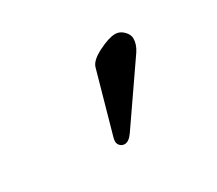

<svg xmlns="http://www.w3.org/2000/svg" viewBox="-63 -910 555 492"><g transform="rotate(-30 214.5 -664.5)"><path d="M170.9 -554.7Q170.9 -558.6 172.9 -566.4L222.7 -744.1Q227.5 -761.7 258.8 -777.3Q290 -793 308.6 -793Q322.3 -793 333 -782.2Q343.8 -771.5 343.8 -759.8Q343.8 -742.2 332 -724.6L214.8 -554.7Q202.1 -536.1 189.5 -536.1Q181.6 -536.1 176.3 -541.5Q170.9 -546.9 170.9 -554.7Z"/></g></svg>

Font: Monomakh Unicode TT
Style: Medium
Weight: 500
Designer: Alexey Kryukov, Aleksandr Andreev
Version: Version 1.1